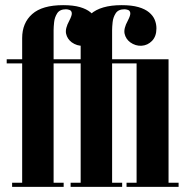

<svg xmlns="http://www.w3.org/2000/svg" viewBox="-20 -725 720 745"><path d="M66 -577Q66 -636 105 -670.5Q144 -705 225 -705Q264 -705 290 -697.5Q316 -690 331.5 -677Q347 -664 353.5 -648Q360 -632 360 -615Q360 -584 343 -566.5Q326 -549 302.5 -547.5Q279 -546 258 -561Q241 -574 236.5 -594Q232 -614 249 -645Q260 -666 258.5 -675Q257 -684 249.5 -686.5Q242 -689 236 -689Q212 -689 202 -673.5Q192 -658 190 -639Q188 -620 188 -608V0H66ZM27 0V-16H66V0ZM188 0V-16H227V0ZM188 -479V-495H276V-479ZM6 -479V-495H66V-479ZM293 -577Q293 -636 332 -670.5Q371 -705 452 -705Q491 -705 517 -697.5Q543 -690 558.5 -677Q574 -664 580.5 -648Q587 -632 587 -615Q587 -584 570 -566.5Q553 -549 529.5 -547.5Q506 -546 485 -561Q468 -574 463.5 -594Q459 -614 476 -645Q487 -666 485.5 -675Q484 -684 476.5 -686.5Q469 -689 463 -689Q439 -689 429 -673.5Q419 -658 417 -639Q415 -620 415 -608V0H293ZM254 0V-16H293V0ZM415 0V-16H454V0ZM415 -479V-495H503V-479ZM233 -479V-495H293V-479ZM510 -495H634V0H510ZM634 0V-16H673V0ZM471 0V-16H510V0ZM471 -479V-495H510V-479Z"/></svg>

Font: Emberly Black
Style: Regular
Weight: 900
Designer: Rajesh Rajput
Foundry: Rajesh Rajput
Version: Version 1.000